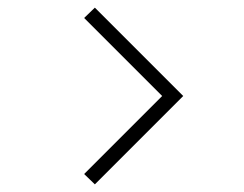

<svg xmlns="http://www.w3.org/2000/svg" viewBox="-20 -566 639 502"><path d="M228 -84 459 -315 228 -546 200 -519 404 -315 200 -111Z"/></svg>

Font: Manrope
Style: Regular
Weight: 400
Designer: Mikhail Sharanda
Foundry: Mikhail Sharanda
Version: Version 4.503